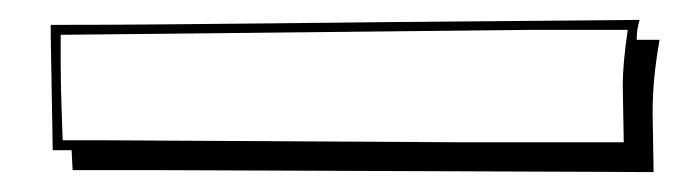

<svg xmlns="http://www.w3.org/2000/svg" viewBox="-20 7 690 193"><path d="M33 158 31 42V32Q118 32 250.5 30.5Q383 29 452.5 28.5Q522 28 569.5 27.5Q617 27 623 27Q620 36 620 47H643Q636 86 636 120L637 180L134 178H53L52 158ZM514 37 41 42V71Q41 90 42 119L43 148H83L441 150H607L606 93Q606 71 611 37Z"/></svg>

Font: Londrina Shadow
Style: Regular
Weight: 400
Designer: Marcelo Magalhaes
Foundry: Marcelo Magalhaes
Version: Version 1.001 2011